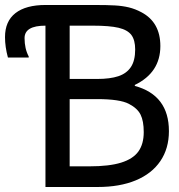

<svg xmlns="http://www.w3.org/2000/svg" viewBox="-20 -747 717 767"><path d="M370.1 0H161.6V-644.5Q78.1 -644.5 78.1 -594.7Q78.1 -552.7 94.7 -521.5V-517.1H11.7Q0 -559.6 0 -598.6Q0 -662.1 41.7 -694.6Q83.5 -727.1 162.1 -727.1H354.5Q409.2 -727.1 439.2 -725.3Q469.2 -723.6 494.6 -717.5Q520 -711.4 545.4 -697.8Q620.6 -657.7 620.6 -563Q620.6 -457 518.6 -407.7V-403.8Q654.8 -366.7 654.8 -223.1Q654.8 -153.8 620.6 -103.5Q586.4 -53.2 522.5 -26.6Q458.5 0 370.1 0ZM351.1 -644.5H258.3V-431.6H368.2Q419.9 -431.6 452.9 -442.6Q485.8 -453.6 502.9 -479.2Q520 -504.9 520 -549.3Q520 -586.9 504.9 -607.2Q489.7 -627.4 453.9 -636Q418 -644.5 351.1 -644.5ZM495.1 -332Q459 -351.1 368.2 -351.1H258.3V-82.5H336.9Q416.5 -82.5 464.1 -97.4Q511.7 -112.3 533 -142.1Q554.2 -171.9 554.2 -219.2Q554.2 -263.7 541.5 -289.1Q528.8 -314.5 495.1 -332Z"/></svg>

Font: SG Kara Bold
Style: Regular
Weight: 400
Designer: Damoon Khanjanzadeh
Version: Version 1.000